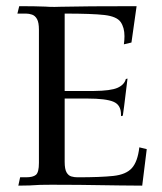

<svg xmlns="http://www.w3.org/2000/svg" viewBox="-20 -598 522 619"><path d="M438.5 0.5Q396.5 0.5 234.9 -2L146 -2.4Q114.7 -2.4 109.4 -2Q76.2 0.5 39.1 0.5L44.9 -26.4H64Q86.4 -26.4 95.9 -34.4Q105.5 -42.5 105.5 -72.8V-502.4Q105.5 -525.4 99.4 -536.4Q93.3 -547.4 83.5 -550.8Q73.7 -554.2 64 -554.2H36.1L42 -578.1Q92.8 -578.1 126.5 -576.7Q137.7 -575.7 155.8 -575.7L175.3 -576.2Q252.4 -578.1 420.4 -578.1L403.8 -460.9L379.4 -455.1Q381.3 -469.7 381.3 -481.4Q381.3 -509.3 368.9 -527.1Q356.4 -544.9 316.9 -549.6Q277.3 -554.2 188.5 -554.2V-304.7H282.7Q336.9 -305.2 358.9 -314.9Q380.9 -324.7 385.7 -343.3L391.1 -344.7Q377 -227.5 376 -225.1L370.1 -223.6V-229Q370.1 -259.8 345.7 -270Q321.3 -280.3 261.7 -280.3H188.5V-76.2Q188.5 -52.7 194.6 -42.2Q200.7 -31.7 210.2 -29.1Q219.7 -26.4 230 -26.4Q304.2 -26.4 345.2 -30.8Q386.2 -35.2 405 -55.9Q423.8 -76.7 429.2 -123L453.1 -117.2Z"/></svg>

Font: Quaaykop
Style: Regular
Weight: 400
Designer: Tup Wanders
Foundry: Free font, DO NOT SELL
Version: Version 1.00;July 31, 2023;FontCreator 11.5.0.2430 64-bit